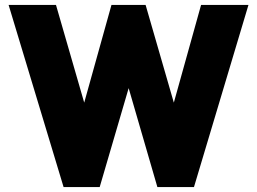

<svg xmlns="http://www.w3.org/2000/svg" viewBox="-20 -762 1047 782"><path d="M770 0H621L504 -403L386 0H239L15 -742H208L323 -344L434 -742H573L688 -344L799 -742H992Z"/></svg>

Font: Morrison Black
Style: Regular
Weight: 900
Designer: Pablo Impallari, Rodrigo Fuenzalida (Modified by Dan O. Williams)
Version: Version 0.03;June 6, 2019;FontCreator 11.5.0.2425 64-bit; tt